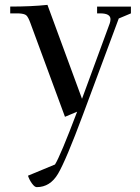

<svg xmlns="http://www.w3.org/2000/svg" viewBox="-20 -466 577 789"><path d="M22 -411V-439Q110 -439 175 -446L317 -60L431 -370Q434 -379 434 -387Q434 -411 392 -411H379V-439H518V-411L468 -390L321 5Q251 193 218.5 248Q186 303 131 303Q122 303 111 287.5Q100 272 95 256L206 210Q228 175 297 -7L247 14L105 -371Q96 -396 88 -403Q80 -410 56 -411Z"/></svg>

Font: Dihjauti
Style: Bold
Weight: 700
Designer: T. Christopher White
Version: Version 3.0.0